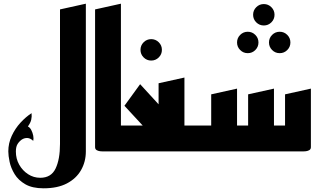

<svg xmlns="http://www.w3.org/2000/svg" viewBox="-20 -820 1729 1040"><path d="M305 -40V-769L445 -800V0Q445 56 419 101.5Q393 147 342.5 173.5Q292 200 216 200Q155 200 117 178Q79 156 59 123Q39 90 32 56.5Q25 23 25 0Q25 -44 43.5 -84Q62 -124 91 -155.5Q120 -187 151 -207Q153 -188 149 -171Q145 -154 131 -135Q142 -130 149.5 -115.5Q157 -101 160 -85Q163 -69 160 -57Q144 -72 128 -72.5Q112 -73 98 -64Q84 -54 75 -39.5Q66 -25 66 1Q66 40 84 72Q102 104 132 123.5Q162 143 198 143Q257 143 281 93Q305 43 305 -40Z M535 0Q535 0 525 -0.5Q515 -1 505 -6Q495 -11 495 -23V-769L635 -800V-140H715V0Z M799 -492Q775 -492 758 -509Q741 -526 741 -550Q741 -574 758 -591Q775 -608 799 -608Q823 -608 840 -591Q857 -574 857 -550Q857 -526 840 -509Q823 -492 799 -492Z M675 0V-140H753L654 -247L739 -364L839 -255V-369L979 -400V-140H1084V0Z M1409 -682Q1385 -682 1368 -699Q1351 -716 1351 -740Q1351 -764 1368 -781Q1385 -798 1409 -798Q1433 -798 1450 -781Q1467 -764 1467 -740Q1467 -716 1450 -699Q1433 -682 1409 -682ZM1495 -532Q1471 -532 1454 -549Q1437 -566 1437 -590Q1437 -614 1454 -631Q1471 -648 1495 -648Q1519 -648 1536 -631Q1553 -614 1553 -590Q1553 -566 1536 -549Q1519 -532 1495 -532ZM1322 -532Q1298 -532 1281 -549Q1264 -566 1264 -590Q1264 -614 1281 -631Q1298 -648 1322 -648Q1346 -648 1363 -631Q1380 -614 1380 -590Q1380 -566 1363 -549Q1346 -532 1322 -532Z M1044 0V-140H1124V-309L1264 -340V-140H1324V-309L1464 -340V-140H1524V-309L1664 -340V-23Q1664 -11 1654 -6Q1644 -1 1634 -0.5Q1624 0 1624 0Z"/></svg>

Font: Reem Kufi Ink
Style: Bold
Weight: 700
Designer: Khaled Hosny
Version: Version 1.002